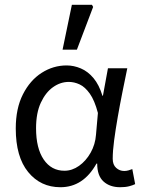

<svg xmlns="http://www.w3.org/2000/svg" viewBox="-20 -772 600 804"><path d="M233 12Q150 12 98 -51.5Q46 -115 46 -234Q46 -318 76 -377Q106 -436 154.5 -467Q203 -498 259 -498Q289 -498 318.5 -485.5Q348 -473 371.5 -445Q395 -417 409 -371H411L432 -486H513Q503 -438 492.5 -385.5Q482 -333 473 -281.5Q464 -230 458 -185Q452 -140 452 -107Q452 -82 466.5 -69Q481 -56 500 -56Q509 -56 518 -58.5Q527 -61 534 -64L546 -1Q536 4 520.5 8Q505 12 483 12Q440 12 413.5 -12Q387 -36 387 -87H384Q329 12 233 12ZM250 -57Q282 -57 311 -77.5Q340 -98 359.5 -132.5Q379 -167 382 -208L390 -299Q376 -352 356 -380Q336 -408 313.5 -418.5Q291 -429 268 -429Q233 -429 202 -407Q171 -385 151 -342Q131 -299 131 -235Q131 -151 163 -104Q195 -57 250 -57ZM242 -564 281 -752H365L370 -743L302 -564Z"/></svg>

Font: Source Sans 3
Style: Regular
Weight: 400
Designer: Paul D. Hunt
Foundry: Adobe
Version: Version 3.046;hotconv 1.0.118;makeotfexe 2.5.65603